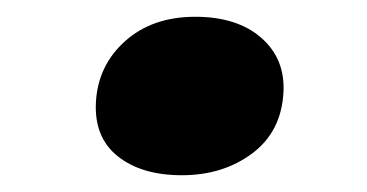

<svg xmlns="http://www.w3.org/2000/svg" viewBox="-20 -583 438 229"><path d="M94.4 -461Q96.8 -505 129.3 -534Q161.8 -563 212.8 -563Q262.8 -563 291.5 -538Q320.2 -513 318.1 -473Q315.6 -426 280.8 -400Q245.9 -374 196.9 -374Q148.9 -374 120.6 -396.5Q92.2 -419 94.4 -461Z"/></svg>

Font: Literata 12pt ExtraBold
Style: Italic
Weight: 800
Italic angle: -2°
Designer: Latin by Veronika Burian and Jose Scaglione. Greek by Irene Vlachou. Cyrillic by Vera Evstafieva
Foundry: TypeTogether
Version: Version 3.002